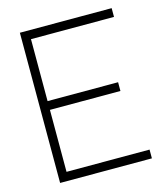

<svg xmlns="http://www.w3.org/2000/svg" viewBox="-108 -805 776 889"><g transform="rotate(-15 280.0 -360.0)"><path d="M70 0V-720H510V-678H112V-381H450V-339H112V-42H510V0Z"/></g></svg>

Font: Vela Sans GX ExtLt
Style: Regular
Weight: 200
Designer: Principal design: Mikhail Sharanda - project Manrope.
Design modification: Ravid Balaliev
Foundry: Mikhail Sharanda
Version: Version 1.001